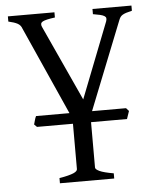

<svg xmlns="http://www.w3.org/2000/svg" viewBox="-51 -497 621 774"><g transform="rotate(-5 260.0 -110.0)"><path d="M452.1 0H306.6V183.6Q306.6 190.9 323.2 198.7Q339.8 206.5 379.9 213.4V234.4H160.2V213.4Q181.2 210 195.3 206.3Q209.5 202.6 217.8 199Q226.1 195.3 229.7 191.4Q233.4 187.5 233.4 183.6V0H87.9L77.1 -10.7Q79.6 -18.6 81.8 -27.3Q84 -36.1 87.9 -43.9H223.1L64 -399.9Q59.6 -413.6 46.9 -420.7Q34.2 -427.7 9.8 -433.1V-454.1H198.2V-433.1Q160.6 -428.2 148.4 -421.6Q136.2 -415 143.1 -399.9L283.2 -94.2L402.8 -399.9Q405.3 -407.2 404.5 -412.4Q403.8 -417.5 397.9 -421.1Q392.1 -424.8 381.1 -427.5Q370.1 -430.2 352.1 -433.1V-454.1H509.8V-433.1Q495.1 -429.7 486.1 -426.8Q477.1 -423.8 471.2 -420.2Q465.3 -416.5 462.2 -411.9Q459 -407.2 456.1 -399.9L314.5 -43.9H452.1L462.9 -31.7Z"/></g></svg>

Font: Noto Serif Devanagari
Style: Bold
Weight: 700
Designer: Monotype Design Team
Foundry: Monotype Imaging Inc.
Version: Version 1.01